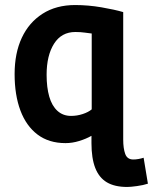

<svg xmlns="http://www.w3.org/2000/svg" viewBox="-20 -556 607 762"><path d="M485 186Q435 186 404 167.5Q373 149 358 110.5Q343 72 343 12V-17Q322 -5 294.5 3.5Q267 12 240 12Q174 12 129 -22Q84 -56 61 -117.5Q38 -179 38 -262Q38 -345 66.5 -406Q95 -467 149 -501.5Q203 -536 278 -536Q330 -536 382.5 -527Q435 -518 469 -508V-2Q469 33 477 55Q485 77 509 77Q519 77 530 75Q541 73 550 70L567 173Q549 179 523.5 182.5Q498 186 485 186ZM262 -96Q286 -96 308.5 -103.5Q331 -111 344 -122V-423Q334 -424 317 -426.5Q300 -429 279 -429Q224 -429 194.5 -382.5Q165 -336 165 -259Q165 -209 175.5 -172.5Q186 -136 208 -116Q230 -96 262 -96Z"/></svg>

Font: Ubuntu Sans Mono SemiBold
Style: Regular
Weight: 600
Monospace: yes
Designer: Dalton Maag Ltd
Foundry: Dalton Maag Ltd
Version: Version 1.006